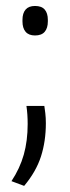

<svg xmlns="http://www.w3.org/2000/svg" viewBox="-20 -474 228 628"><path d="M125 -127.5Q126.5 -119 128.2 -103.8Q130 -88.5 130 -71Q130 -12 114 37.8Q98 87.5 59 134L17.5 118.5Q45 77 57.8 31.8Q70.5 -13.5 70.5 -68.5Q70.5 -84 69.5 -98.8Q68.5 -113.5 66.5 -127.5ZM94.5 -358Q74 -358 63.8 -370Q53.5 -382 53.5 -404V-409Q53.5 -431 63.8 -442.8Q74 -454.5 94.5 -454.5Q116 -454.5 126.2 -442.8Q136.5 -431 136.5 -409V-404Q136.5 -382 126.2 -370Q116 -358 94.5 -358Z"/></svg>

Font: Anek Telugu Light
Style: Regular
Weight: 300
Version: Version 1.003